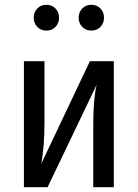

<svg xmlns="http://www.w3.org/2000/svg" viewBox="-20 -783 576 803"><path d="M456 0H370V-262Q370 -368 384 -428L179 0H80V-527H166V-270Q166 -173 153 -99L356 -527H456ZM227 -709Q227 -686 212 -670.5Q197 -655 174 -655Q151 -655 136 -670.5Q121 -686 121 -709Q121 -732 136 -747.5Q151 -763 174 -763Q197 -763 212 -747.5Q227 -732 227 -709ZM415 -709Q415 -686 400 -670.5Q385 -655 362 -655Q339 -655 324 -670.5Q309 -686 309 -709Q309 -732 324 -747.5Q339 -763 362 -763Q385 -763 400 -747.5Q415 -732 415 -709Z"/></svg>

Font: Fira Sans Condensed
Style: Regular
Weight: 400
Width: 3
Designer: bBox Type GmbH & Carrois Corporate GbR & Edenspiekermann AG
Foundry: bBox Type GmbH & Carrois Corporate GbR & Edenspiekermann AG
Version: Version 4.301